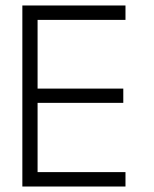

<svg xmlns="http://www.w3.org/2000/svg" viewBox="-20 -680 561 700"><path d="M61.5 -660H437.5V-607.5H117V-357H429.5V-305H117V-52.5H437.5V0H61.5Z"/></svg>

Font: League Spartan Thin Light
Style: Regular
Weight: 300
Version: Version 2.002